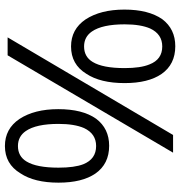

<svg xmlns="http://www.w3.org/2000/svg" viewBox="4 -728 733 781"><g transform="rotate(-90 370.5 -337.5)"><path d="M167 -684Q237 -684 277 -625Q317 -564 317 -467Q317 -368 278 -313Q238 -260 168 -260Q94 -260 55 -316Q18 -370 18 -466Q18 -564 56 -621Q94 -684 167 -684ZM609 -673 212 0H140L536 -673ZM167 -631Q125 -631 104 -596Q79 -555 79 -466Q79 -401 93 -365Q114 -313 167 -313Q217 -313 240 -362Q257 -401 257 -466Q257 -557 228 -599Q206 -631 167 -631ZM572 -415Q642 -415 682 -356Q722 -295 722 -198Q722 -100 683 -44Q643 9 573 9Q499 9 460 -47Q423 -101 423 -197Q423 -296 461 -353Q499 -415 572 -415ZM572 -362Q530 -362 509 -327Q484 -286 484 -197Q484 -132 499 -96Q519 -44 572 -44Q622 -44 645 -93Q662 -132 662 -197Q662 -288 633 -330Q611 -362 572 -362Z"/></g></svg>

Font: Almarai
Style: Regular
Weight: 400
Designer: Boutros International 2019
Foundry: Created by Boutros International 2019
Version: Version 1.10